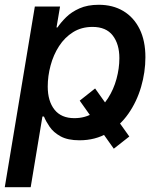

<svg xmlns="http://www.w3.org/2000/svg" viewBox="-28 -568 653 792"><path d="M364.3 -203.1 505.4 -4.9 441.4 45.4 300.8 -152.8ZM-8.3 204.1 115.7 -541H219.7L205.1 -454.6H209Q222.7 -475.1 244.6 -496.8Q266.6 -518.6 299.8 -533.4Q333 -548.3 379.4 -548.3Q437.5 -548.3 480.7 -522.5Q523.9 -496.6 547.9 -448.2Q571.8 -399.9 571.8 -332Q571.8 -270.5 554 -209.5Q536.1 -148.4 501.5 -98.9Q466.8 -49.3 416 -19.3Q365.2 10.7 299.8 10.7Q251.5 10.7 221.9 -5.6Q192.4 -22 176.8 -44.9Q161.1 -67.9 153.3 -87.4H147L98.6 204.1ZM278.8 -80.6Q324.2 -80.6 358.9 -103Q393.6 -125.5 417.2 -162.4Q440.9 -199.2 452.6 -242.7Q464.4 -286.1 464.4 -328.1Q464.4 -386.2 437 -421.6Q409.7 -457 353.5 -457Q308.1 -457 273.4 -435.3Q238.8 -413.6 215.6 -377.7Q192.4 -341.8 180.7 -298.1Q168.9 -254.4 168.9 -210.9Q168.9 -150.9 196.8 -115.7Q224.6 -80.6 278.8 -80.6Z"/></svg>

Font: Inter 17pt Medium
Style: Italic
Weight: 500
Italic angle: -9.3988°
Version: Version 4.001;git-66647c0bb